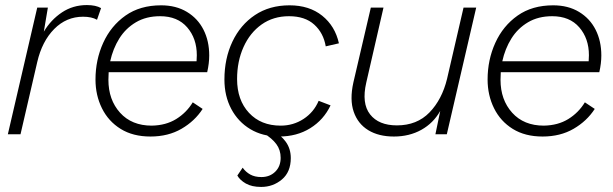

<svg xmlns="http://www.w3.org/2000/svg" viewBox="-20 -530 2422 758"><path d="M11 0 127 -500H169L153 -405Q181 -452 224.5 -481Q268 -510 323 -510Q358 -510 379 -498L363 -452Q342 -464 308 -464Q242 -464 194 -415.5Q146 -367 127 -285L61 0Z M574 9Q505 9 456.5 -21Q408 -51 382.5 -102.5Q357 -154 357 -216Q357 -294 387.5 -361Q418 -428 475.5 -468.5Q533 -509 616 -509Q675 -509 718 -483Q761 -457 783.5 -412.5Q806 -368 806 -311Q806 -280 798 -245H409Q408 -230 408 -215Q408 -136 454 -85Q500 -34 579 -34Q635 -35 675.5 -60Q716 -85 741 -126L780 -100Q749 -52 696.5 -21.5Q644 9 574 9ZM612 -466Q557 -466 516.5 -442Q476 -418 451 -378Q426 -338 415 -288H756Q757 -300 757 -312Q757 -378 719 -422Q681 -466 612 -466Z M1082 9Q1017 9 968.5 -20Q920 -49 893 -100Q866 -151 866 -216Q866 -299 897.5 -365.5Q929 -432 986.5 -470.5Q1044 -509 1123 -509Q1201 -509 1252 -468Q1303 -427 1318 -359L1266 -347Q1257 -400 1220.5 -433Q1184 -466 1121 -466Q1059 -466 1013 -433.5Q967 -401 941.5 -344.5Q916 -288 916 -218Q916 -135 963 -84.5Q1010 -34 1088 -34Q1138 -34 1178.5 -60.5Q1219 -87 1238 -132L1285 -114Q1258 -57 1205 -24Q1152 9 1082 9ZM1021 -4 1053 -17Q1088 2 1108 29.5Q1128 57 1128 94Q1128 149 1093 178.5Q1058 208 1011 208Q974 208 950.5 194.5Q927 181 917 163L938 132Q950 149 968 159Q986 169 1012 169Q1045 169 1066.5 148Q1088 127 1088 93Q1088 62 1071 39Q1054 16 1021 -4Z M1535 9Q1475 9 1434 -16Q1393 -41 1376.5 -88.5Q1360 -136 1375 -204L1444 -500H1494L1426 -204Q1407 -122 1441 -78.5Q1475 -35 1547 -35Q1626 -35 1675.5 -86Q1725 -137 1745 -219L1810 -500H1860L1744 0H1699L1718 -92Q1691 -44 1643.5 -17.5Q1596 9 1535 9Z M2122 9Q2053 9 2004.5 -21Q1956 -51 1930.5 -102.5Q1905 -154 1905 -216Q1905 -294 1935.5 -361Q1966 -428 2023.5 -468.5Q2081 -509 2164 -509Q2223 -509 2266 -483Q2309 -457 2331.5 -412.5Q2354 -368 2354 -311Q2354 -280 2346 -245H1957Q1956 -230 1956 -215Q1956 -136 2002 -85Q2048 -34 2127 -34Q2183 -35 2223.5 -60Q2264 -85 2289 -126L2328 -100Q2297 -52 2244.5 -21.5Q2192 9 2122 9ZM2160 -466Q2105 -466 2064.5 -442Q2024 -418 1999 -378Q1974 -338 1963 -288H2304Q2305 -300 2305 -312Q2305 -378 2267 -422Q2229 -466 2160 -466Z"/></svg>

Font: Prodigy Sans Light
Style: Italic
Weight: 300
Italic angle: -13°
Designer: Wei Huang
Foundry: Wei Huang
Version: Version 1.003; ttfautohint (v1.8.3)